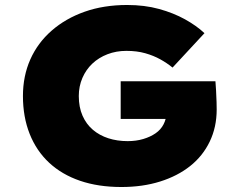

<svg xmlns="http://www.w3.org/2000/svg" viewBox="-20 -740 959 770"><path d="M467 10Q374 10 301 -15Q228 -40 177 -87.5Q126 -135 99 -203Q72 -271 72 -355Q72 -435 101.5 -501.5Q131 -568 187 -617Q243 -666 319.5 -693Q396 -720 490 -720Q560 -720 618 -704Q676 -688 722 -662.5Q768 -637 800 -607L672 -469Q650 -487 623 -502Q596 -517 562.5 -526.5Q529 -536 487 -536Q446 -536 411 -522.5Q376 -509 350.5 -485Q325 -461 310.5 -427.5Q296 -394 296 -355Q296 -310 311 -276Q326 -242 352.5 -219.5Q379 -197 414.5 -185.5Q450 -174 492 -174Q526 -174 554.5 -182.5Q583 -191 604 -205.5Q625 -220 636 -241.5Q647 -263 648 -288V-314L676 -263H464V-414H844Q845 -401 846.5 -377Q848 -353 848.5 -330.5Q849 -308 849 -301Q849 -230 821 -172Q793 -114 742.5 -74Q692 -34 622 -12Q552 10 467 10Z"/></svg>

Font: Lexend Exa Black
Style: Regular
Weight: 900
Designer: Bonnie Shaver-Troup, Thomas Jockin
Foundry: Lexend
Version: Version 1.007